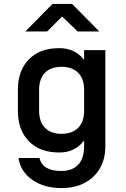

<svg xmlns="http://www.w3.org/2000/svg" viewBox="-20 -805 640 977"><path d="M293 152Q205 152 145 110.5Q85 69 74 -1H181Q196 65 292 65Q348 65 378 33Q408 1 408 -61V-90Q362 -29 282 -29Q182 -29 126.5 -86.5Q71 -144 71 -241V-348Q71 -445 126.5 -502.5Q182 -560 282 -560Q362 -560 408 -500V-550H516V-61Q516 4 488.5 51.5Q461 99 411 125.5Q361 152 293 152ZM179 -242Q179 -185 209 -154.5Q239 -124 293 -124Q347 -124 377.5 -154.5Q408 -185 408 -242V-347Q408 -405 377.5 -435Q347 -465 293 -465Q239 -465 209 -435Q179 -405 179 -347ZM109 -645 247 -785H347L485 -645H375L296 -721L220 -645Z"/></svg>

Font: Tiny SemiBold
Style: Regular
Weight: 600
Designer: Philipp Nurullin, Konstantin Bulenkov
Foundry: JetBrains
Version: Version 2.251; ttfautohint (v1.8.4.7-5d5b)